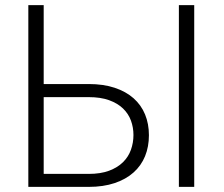

<svg xmlns="http://www.w3.org/2000/svg" viewBox="-20 -731 875 751"><path d="M150.9 -402.3H326.7Q384.3 -402.3 428.5 -387.7Q472.7 -373 502.4 -346.7Q532.2 -320.3 547.4 -283.4Q562.5 -246.6 562.5 -202.1Q562.5 -157.2 547.4 -120.1Q532.2 -83 502.4 -56.4Q472.7 -29.8 428.5 -14.9Q384.3 0 326.7 0H90.8V-710.9H150.9ZM150.9 -351.1V-50.8H326.7Q373.5 -50.8 406.7 -63.2Q439.9 -75.7 461.2 -96.7Q482.4 -117.7 492.2 -145.3Q502 -172.9 502 -203.1Q502 -232.4 492.2 -259.3Q482.4 -286.1 461.2 -306.6Q439.9 -327.1 406.7 -339.1Q373.5 -351.1 326.7 -351.1ZM739.7 0H679.7V-710.9H739.7Z"/></svg>

Font: Melbourne
Style: Light
Weight: 300
Designer: Google
Version: Version 2.000980; 2014